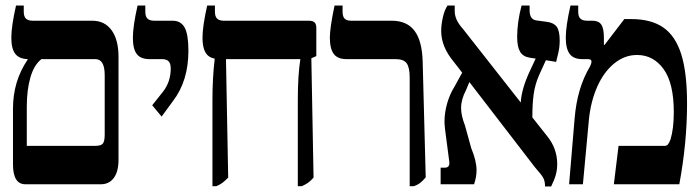

<svg xmlns="http://www.w3.org/2000/svg" viewBox="-20 -667 2527 695"><path d="M409 -461V-89Q409 -46 392 -23Q375 0 345 0H72Q27 0 27 -72V-274Q27 -373 80 -451V-453Q49 -454 35 -472.5Q21 -491 21 -530Q21 -572 38 -647H66V-625Q66 -607 74 -599.5Q82 -592 98 -592H314Q359 -592 384 -557.5Q409 -523 409 -461ZM359 -395Q359 -453 325 -453H130Q103 -432 90 -386.5Q77 -341 77 -282V-139H324Q346 -139 352.5 -147.5Q359 -156 359 -180Z M531 -286 570 -335Q598 -371 598 -419Q598 -437 590.5 -445Q583 -453 566 -453H521Q489 -453 475 -471.5Q461 -490 461 -530Q461 -572 478 -647H506V-625Q506 -607 514 -599.5Q522 -592 538 -592H605Q635 -592 648.5 -567Q662 -542 662 -483Q662 -374 606 -301L565 -245Z M1125 -464 1107 -456 1115 -24Q1103 -11 1094.5 -5Q1086 1 1072 7H1058V-303Q1058 -395 1067 -451V-453H798L806 -24Q794 -12 785.5 -5.5Q777 1 763 7H749V-303Q749 -385 757 -452V-455Q734 -459 723.5 -477.5Q713 -496 713 -530Q713 -572 730 -647H758V-625Q758 -607 766 -599.5Q774 -592 790 -592H1098Q1112 -592 1118.5 -586Q1125 -580 1125 -566Z M1463 -386Q1463 -423 1452 -438Q1441 -453 1412 -453H1234Q1202 -453 1188 -472Q1174 -491 1174 -531Q1174 -566 1191 -647H1220V-625Q1220 -607 1227.5 -599.5Q1235 -592 1251 -592H1398Q1453 -592 1480.5 -555.5Q1508 -519 1510 -444L1521 -25Q1509 -11 1500.5 -4.5Q1492 2 1478 7H1463Z M1960 -175Q1997 -130 1997 -73Q1997 -53 1992 -34.5Q1987 -16 1975 8H1953Q1953 -11 1946.5 -23Q1940 -35 1916 -62L1679 -370L1667 -341Q1649 -307 1649 -276Q1649 -249 1663 -213L1686 -130Q1705 -85 1705 -50Q1705 -26 1696 0H1575V-60H1590Q1600 -60 1604 -66Q1608 -72 1606 -84L1591 -199Q1589 -217 1589 -227Q1589 -259 1598.5 -292.5Q1608 -326 1625 -353L1653 -404L1622 -444Q1577 -498 1577 -555Q1577 -577 1583 -604Q1589 -631 1600 -647H1626V-627Q1626 -611 1633 -595.5Q1640 -580 1656 -562L1865 -296Q1868 -347 1899 -412L1919 -455L1898 -458Q1873 -462 1862.5 -480Q1852 -498 1852 -533Q1852 -587 1868 -647H1897V-630Q1897 -596 1922 -593L1959 -588Q1984 -585 1995 -570.5Q2006 -556 2006 -520Q2006 -496 2000.5 -473.5Q1995 -451 1993 -443L1956 -449L1931 -394Q1917 -362 1912 -327.5Q1907 -293 1907 -242Z M2060 -238Q2069 -349 2116 -427Q2121 -437 2121 -445Q2121 -453 2107 -453H2088Q2056 -453 2042 -472Q2028 -491 2028 -531Q2028 -572 2045 -647H2073V-625Q2073 -607 2081 -599.5Q2089 -592 2105 -592H2125Q2147 -592 2156.5 -578Q2166 -564 2166 -530V-505L2168 -504L2240 -598H2264Q2337 -598 2381 -567.5Q2425 -537 2446 -470.5Q2467 -404 2467 -292Q2467 -151 2439 0H2202L2219 -139H2386Q2393 -139 2397.5 -144Q2402 -149 2407 -162Q2419 -201 2419 -261Q2419 -366 2382 -417Q2345 -468 2286 -468Q2241 -468 2203.5 -437.5Q2166 -407 2142.5 -354.5Q2119 -302 2112 -237L2090 0H2040Z"/></svg>

Font: Noto Serif Hebrew Cond
Style: Bold
Weight: 700
Width: 3
Designer: Monotype Design Team
Foundry: Monotype Imaging Inc.
Version: Version 1.000